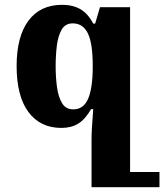

<svg xmlns="http://www.w3.org/2000/svg" viewBox="-20 -522 682 797"><path d="M395 -492H520V192H642V255H360V57Q360 37 361.5 9.5Q363 -18 367 -69H358Q334 -27 305 -9Q276 9 235 9Q147 9 98 -57Q49 -123 49 -248Q49 -370 98 -436Q147 -502 238 -502Q282 -502 313.5 -484Q345 -466 367 -424H375ZM284 -68Q327 -68 346 -112.5Q365 -157 365 -247Q365 -343 344.5 -384Q324 -425 282 -425Q251 -425 236 -399Q221 -373 216 -332.5Q211 -292 211 -247Q211 -202 216.5 -161Q222 -120 237.5 -94Q253 -68 284 -68Z"/></svg>

Font: Noto Serif Armenian SemiCondensed ExtraBold
Style: Regular
Weight: 800
Width: 4
Designer: Monotype Design Team
Foundry: Monotype Imaging Inc.
Version: Version 2.008; ttfautohint (v1.8.4.7-5d5b)